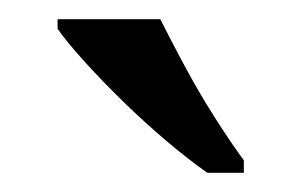

<svg xmlns="http://www.w3.org/2000/svg" viewBox="-20 -786 314 200"><path d="M196 -606Q176 -620 153 -639.5Q130 -659 107.5 -681Q85 -703 67 -723Q49 -743 40 -756V-766H147Q158 -744 172.5 -717Q187 -690 203.5 -664Q220 -638 234 -619V-606Z"/></svg>

Font: Noto Serif Khojki
Style: Regular
Weight: 400
Designer: Juan Bruce
Version: Version 2.002